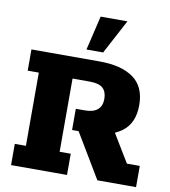

<svg xmlns="http://www.w3.org/2000/svg" viewBox="-88 -878 844 953"><g transform="rotate(10 334.0 -401.5)"><path d="M32 0V-107H88V-476H32V-583H376Q486 -583 546.5 -539.5Q607 -496 607 -403Q607 -311 546.5 -267.5Q486 -224 379 -224H360L494 -277L597 -107H662V0H467L333 -224H300V-331H345Q389 -331 410 -350Q431 -369 431 -403Q431 -439 411.5 -457.5Q392 -476 345 -476H258V-107H314V0ZM301 -630 342 -803H477L385 -630Z"/></g></svg>

Font: Rokkitt SemiBold ExtraBold
Style: Regular
Weight: 800
Version: Version 3.103